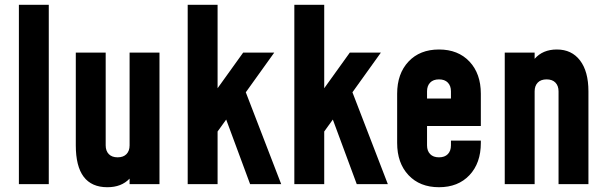

<svg xmlns="http://www.w3.org/2000/svg" viewBox="-20 -770 2534 803"><path d="M59 0V-750H184V0Z M522 -550H647V0H522V-23Q488 13 429 13Q297 13 297 -162V-550H422V-162Q422 -139 435 -125.5Q448 -112 472 -112Q496 -112 509 -125.5Q522 -139 522 -162Z M1008 -384 1156 0H1026L926 -270L890 -220V0H765V-750H890V-401L997 -550H1127Z M1454 -384 1602 0H1472L1372 -270L1336 -220V0H1211V-750H1336V-401L1443 -550H1573Z M1991 -243H1766V-162Q1766 -139 1779 -125.5Q1792 -112 1816 -112Q1840 -112 1853 -125.5Q1866 -139 1866 -162V-182H1991V-172Q1991 -88 1943.5 -37.5Q1896 13 1816 13Q1736 13 1688.5 -37.5Q1641 -88 1641 -172V-378Q1641 -462 1688.5 -512.5Q1736 -563 1816 -563Q1896 -563 1943.5 -512.5Q1991 -462 1991 -378ZM1766 -388V-358H1866V-388Q1866 -411 1853 -424.5Q1840 -438 1816 -438Q1792 -438 1779 -424.5Q1766 -411 1766 -388Z M2309 -563Q2371 -563 2406 -517Q2441 -471 2441 -388V0H2316V-388Q2316 -411 2303 -424.5Q2290 -438 2266 -438Q2242 -438 2229 -424.5Q2216 -411 2216 -388V0H2091V-550H2216V-524Q2250 -563 2309 -563Z"/></svg>

Font: Mohave Bold
Style: Regular
Weight: 700
Designer: Gumpita Rahayu
Foundry: Tokotype
Version: Version 2.002;PS 002.002;hotconv 1.0.88;makeotf.lib2.5.64775